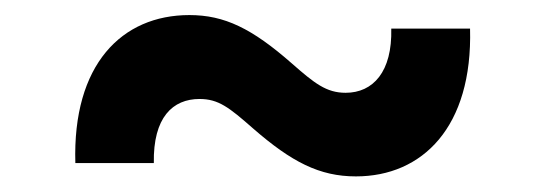

<svg xmlns="http://www.w3.org/2000/svg" viewBox="-20 -416 713 251"><path d="M78.5 -202.8H181.1C180 -262.8 206 -286.6 240.8 -286.6C265.6 -286.6 279.5 -275.6 310.7 -248.2C361.2 -204.2 397.7 -185.4 445.3 -185.4C532 -185.4 598 -249.6 594.5 -378.6H491.5C492.9 -322.1 467.7 -294.7 431.8 -294.7C406.6 -294.7 391 -307.2 361.5 -333.1C309.3 -378.9 273.4 -396.3 227.6 -396.3C139.2 -396.3 74.6 -331.7 78.5 -202.8Z"/></svg>

Font: RA Gorm Semi Bold
Style: Regular
Weight: 600
Designer: Rasmus Andersson
Foundry: rsms
Version: Version 3.000;hotconv 1.0.109;makeotfexe 2.5.65596